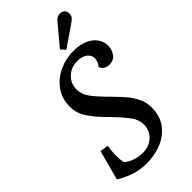

<svg xmlns="http://www.w3.org/2000/svg" viewBox="-278 -925 996 996"><g transform="rotate(-45 219.5 -427.5)"><path d="M-10 -44 34 -208 80 -201Q74 -167 74 -132Q74 -105 79 -83Q96 -66 124.5 -56Q153 -46 183 -46Q229 -46 260 -74.5Q291 -103 291 -147Q291 -181 268 -213Q245 -245 198 -294Q198 -294 182 -310Q134 -359 109 -398Q84 -437 84 -483Q84 -542 115 -585.5Q146 -629 196 -652Q246 -675 300 -675Q370 -675 409.5 -644Q449 -613 449 -565Q449 -537 432 -514.5Q415 -492 385 -492Q365 -492 351.5 -501.5Q338 -511 336 -525Q354 -546 354 -569Q354 -592 335 -607.5Q316 -623 280 -624Q234 -624 203 -595Q172 -566 172 -521Q172 -486 196 -453.5Q220 -421 272 -369Q309 -331 330 -306.5Q351 -282 366.5 -250Q382 -218 382 -182Q382 -114 347 -71.5Q312 -29 261.5 -11Q211 7 161 7Q111 7 70.5 -6.5Q30 -20 -10 -44ZM352 -842Q368 -862 389 -862Q404 -862 414.5 -852.5Q425 -843 425 -828Q425 -816 420 -807Q415 -798 402 -789L280 -705L258 -730Z"/></g></svg>

Font: Caladea
Style: Italic
Weight: 400
Italic angle: -9°
Designer: Carolina Giovagnoli and Andres Torresi
Foundry: Carolina Giovagnoli & Andres Torresi
Version: Version 1.001